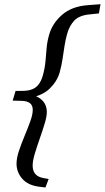

<svg xmlns="http://www.w3.org/2000/svg" viewBox="-20 -744 488 894"><path d="M39 -275.5 52.5 -320.5 92 -321Q115.5 -322 132.2 -329.2Q149 -336.5 160.5 -351.8Q172 -367 179 -391Q189 -426.5 191.8 -458.8Q194.5 -491 197.2 -521.5Q200 -552 209 -583Q223.5 -635 268.8 -674.8Q314 -714.5 389.5 -720L448 -724.5L440.5 -681.5L397.5 -677Q349 -672.5 326 -648.2Q303 -624 292.5 -586Q285 -559.5 280.5 -530.2Q276 -501 271.2 -469.5Q266.5 -438 257.5 -405.5Q245 -364 211 -331.2Q177 -298.5 118 -288.5L122.5 -304Q150 -297.5 166.5 -285.5Q183 -273.5 190.5 -257.5Q198 -241.5 198 -222Q198 -201.5 188 -168.5Q178 -135.5 165 -98.5Q152 -61.5 142 -28.2Q132 5 132 27Q132 50.5 143.8 65.2Q155.5 80 181.5 85L206.5 89.5L191.5 129L159.5 125Q109.5 118 83.2 87.8Q57 57.5 57 18Q57 -7.5 68.2 -41.5Q79.5 -75.5 94.5 -111.2Q109.5 -147 121 -179Q132.5 -211 132.5 -232.5Q132.5 -253.5 119.2 -263.8Q106 -274 79 -274.5Z"/></svg>

Font: Newsreader 12pt
Style: Italic
Weight: 400
Italic angle: -17°
Version: Version 1.003